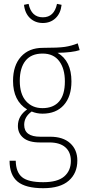

<svg xmlns="http://www.w3.org/2000/svg" viewBox="-20 -780 445 1000"><path d="M105 -754.9 128.9 -759.8Q143.6 -689.9 203.1 -689.9Q262.2 -689.9 276.9 -759.8L300.8 -754.9Q295.9 -710.4 269.3 -685.3Q242.7 -660.2 203.1 -660.2Q163.6 -660.2 136.7 -685.3Q109.9 -710.4 105 -754.9ZM384.8 -554.2 395 -519Q357.4 -506.3 279.8 -504.9Q352.1 -462.9 352.1 -356Q352.1 -276.9 312 -232.4Q272 -188 201.2 -188Q171.4 -188 145 -199.2Q106 -171.4 106 -129.9Q106 -67.9 189.9 -67.9H241.2Q308.6 -67.9 345.7 -33.9Q382.8 0 382.8 56.2Q382.8 122.1 338.1 161.1Q293.5 200.2 205.1 200.2Q113.3 200.2 71.5 165.8Q29.8 131.3 29.8 57.1H62Q63 116.7 95 142.8Q127 168.9 205.1 168.9Q279.3 168.9 314.2 139.2Q349.1 109.4 349.1 58.1Q349.1 12.2 320.3 -12.9Q291.5 -38.1 236.8 -38.1H188Q130.4 -38.1 101.8 -61.8Q73.2 -85.4 73.2 -124Q73.2 -176.3 121.1 -210Q47.9 -254.9 47.9 -358.9Q47.9 -439 89.4 -484.9Q130.9 -530.8 203.1 -530.8Q284.2 -530.8 318.1 -535.9Q352.1 -541 384.8 -554.2ZM202.1 -501Q142.6 -501 112.8 -463.6Q83 -426.3 83 -358.9Q83 -290 115.5 -253.4Q147.9 -216.8 201.2 -216.8Q257.8 -216.8 287.8 -251.5Q317.9 -286.1 317.9 -356Q317.9 -422.4 288.3 -461.7Q258.8 -501 202.1 -501Z"/></svg>

Font: Fira Sans Compressed UltraLight
Style: Regular
Weight: 200
Width: 1
Designer: Carrois Corporate & Edenspiekermann AG
Foundry: Carrois Corporate GbR & Edenspiekermann AG
Version: Version 4.203;PS 004.203;hotconv 1.0.88;makeotf.lib2.5.64775